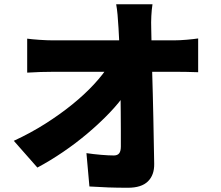

<svg xmlns="http://www.w3.org/2000/svg" viewBox="-20 -832 1040 904"><path d="M698 -812Q694 -787 692.5 -756.5Q691 -726 692 -700Q693 -651 694 -599.5Q695 -548 696.5 -494Q698 -440 699.5 -385.5Q701 -331 702 -276.5Q703 -222 704 -168Q705 -114 706 -61Q707 -8 676.5 22Q646 52 582 52Q533 52 490 50.5Q447 49 401 46L387 -111Q420 -106 456 -103Q492 -100 516 -100Q533 -100 541 -110Q549 -120 549 -142Q549 -176 549 -216.5Q549 -257 548.5 -303Q548 -349 547.5 -398Q547 -447 545.5 -498Q544 -549 542.5 -600Q541 -651 538 -700Q536 -735 533.5 -762.5Q531 -790 527 -812ZM108 -650Q129 -647 165.5 -644.5Q202 -642 229 -642Q246 -642 282.5 -642Q319 -642 368 -642Q417 -642 471.5 -642Q526 -642 579.5 -642Q633 -642 679 -642Q725 -642 757 -642Q789 -642 799 -642Q826 -642 860 -645Q894 -648 913 -651V-492Q886 -493 857.5 -493.5Q829 -494 808 -494Q800 -494 768 -494Q736 -494 688.5 -494Q641 -494 585.5 -494Q530 -494 473.5 -494Q417 -494 367 -494Q317 -494 281.5 -494Q246 -494 233 -494Q205 -494 170.5 -493Q136 -492 108 -490ZM45 -169Q123 -205 192.5 -249Q262 -293 320 -340Q378 -387 422 -434.5Q466 -482 493 -525L572 -524L573 -395Q542 -349 495.5 -300.5Q449 -252 393.5 -205Q338 -158 277 -116.5Q216 -75 156 -43Z"/></svg>

Font: Noto Sans SC Thin Black
Style: Regular
Weight: 900
Version: Version 2.004-H2;hotconv 1.0.118;makeotfexe 2.5.65603